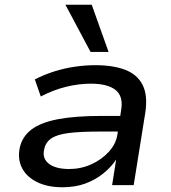

<svg xmlns="http://www.w3.org/2000/svg" viewBox="-20 -781 721 810"><path d="M244 9Q180 9 136 -13Q92 -35 73 -72Q54 -109 63 -156Q73 -204 112 -234Q151 -264 224 -278Q297 -292 410 -292H506L496 -226H400Q321 -226 271.5 -220Q222 -214 197 -197.5Q172 -181 166 -149Q158 -112 186.5 -90Q215 -68 272 -68Q321 -68 364.5 -87.5Q408 -107 438.5 -140Q469 -173 475 -212L491 -316Q501 -375 467.5 -401.5Q434 -428 363 -428Q313 -428 259.5 -415Q206 -402 152 -374L127 -446Q166 -466 208.5 -479.5Q251 -493 295 -499.5Q339 -506 382 -506Q457 -506 508 -486.5Q559 -467 581.5 -423Q604 -379 593 -306L544 0H453L470 -108Q449 -76 415.5 -49Q382 -22 339.5 -6.5Q297 9 244 9ZM362 -562 256 -761H367L438 -562Z"/></svg>

Font: Nunito Sans 7pt SemiExpanded Medium
Style: Italic
Weight: 500
Width: 6
Italic angle: -9°
Designer: Vernon Adams
Foundry: Vernon Adams
Version: Version 3.101;gftools[0.9.27]